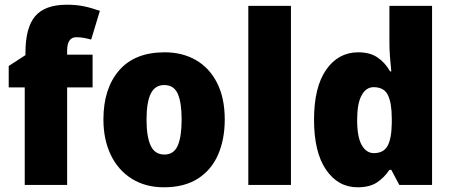

<svg xmlns="http://www.w3.org/2000/svg" viewBox="-20 -785 1914 815"><path d="M373 -414H265V0H85V-414H17V-505L88 -551V-560Q88 -668 129.5 -716.5Q171 -765 264 -765Q303 -765 335 -758.5Q367 -752 404 -739L367 -617Q353 -621 337 -624Q321 -627 304 -627Q265 -627 265 -570V-553H373Z M934 -278Q934 -193 905.5 -128Q877 -63 819.5 -26.5Q762 10 676 10Q597 10 539 -26.5Q481 -63 450 -128Q419 -193 419 -278Q419 -409 485.5 -486Q552 -563 679 -563Q754 -563 811.5 -530Q869 -497 901.5 -433Q934 -369 934 -278ZM602 -277Q602 -205 619.5 -167Q637 -129 678 -129Q718 -129 734.5 -167Q751 -205 751 -278Q751 -350 734.5 -387Q718 -424 677 -424Q638 -424 620 -387.5Q602 -351 602 -277Z M1215 0H1034V-760H1215Z M1498 10Q1415 10 1364 -64.5Q1313 -139 1313 -277Q1313 -415 1364.5 -489Q1416 -563 1501 -563Q1550 -563 1582 -541.5Q1614 -520 1636 -482H1641Q1638 -509 1635.5 -542Q1633 -575 1633 -603V-760H1814V0H1675L1641 -64H1633Q1611 -31 1580 -10.5Q1549 10 1498 10ZM1567 -135Q1608 -135 1625 -165.5Q1642 -196 1643 -261V-282Q1643 -348 1626.5 -381.5Q1610 -415 1566 -415Q1534 -415 1515 -380.5Q1496 -346 1496 -276Q1496 -203 1515.5 -169Q1535 -135 1567 -135Z"/></svg>

Font: Noto Sans Myanmar SemiCondensed Black
Style: Regular
Weight: 900
Width: 4
Designer: Monotype Design Team
Foundry: Monotype Imaging Inc.
Version: Version 2.107; ttfautohint (v1.8.4.7-5d5b)